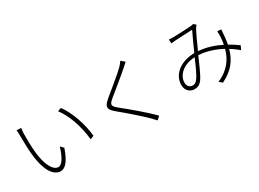

<svg xmlns="http://www.w3.org/2000/svg" viewBox="-35 -1522 3110 2306"><g transform="rotate(-30 1520.0 -368.5)"><path d="M202 -688 139 -690C144 -671 144 -629 144 -608C144 -552 146 -427 155 -344C182 -90 270 1 356 1C416 1 476 -56 532 -222L492 -263C461 -151 410 -56 357 -56C280 -56 221 -174 203 -355C195 -443 194 -545 195 -606C196 -630 199 -671 202 -688ZM735 -657 686 -639C773 -526 838 -342 857 -151L907 -172C890 -350 821 -540 735 -657Z M1686 -748 1637 -791C1628 -776 1606 -750 1592 -735C1524 -665 1364 -540 1290 -477C1206 -406 1192 -369 1284 -294C1378 -217 1532 -84 1609 -7C1630 14 1650 35 1667 54L1711 14C1603 -97 1434 -236 1333 -317C1263 -375 1265 -393 1329 -448C1407 -512 1558 -633 1629 -697C1641 -708 1671 -735 1686 -748Z M2875 -511 2822 -516C2824 -489 2823 -459 2822 -434C2820 -402 2816 -368 2810 -335C2721 -379 2615 -416 2502 -424C2547 -522 2596 -635 2624 -680C2632 -692 2639 -700 2646 -709L2613 -736C2603 -732 2590 -729 2575 -728C2535 -725 2389 -717 2339 -717C2319 -717 2294 -717 2269 -720L2272 -665C2294 -668 2319 -670 2342 -671C2388 -673 2530 -680 2570 -682C2535 -611 2492 -514 2452 -426C2259 -424 2125 -315 2125 -171C2125 -98 2174 -48 2241 -48C2283 -48 2316 -62 2349 -107C2389 -163 2442 -293 2481 -380C2597 -374 2706 -335 2798 -285C2765 -164 2692 -49 2531 18L2573 54C2725 -21 2801 -119 2840 -260C2885 -233 2924 -203 2957 -175L2982 -229C2947 -255 2903 -284 2853 -312C2864 -371 2871 -437 2875 -511ZM2431 -381C2394 -296 2349 -185 2307 -133C2285 -106 2267 -98 2242 -98C2206 -98 2172 -125 2172 -176C2172 -275 2266 -374 2431 -381Z"/></g></svg>

Font: Noto Sans TC Light
Style: Regular
Weight: 300
Designer: Ryoko NISHIZUKA 西塚涼子 (kana, bopomofo & ideographs); Paul D. Hunt (Latin, Greek & Cyrillic); Sandoll Communications 산돌커뮤니
Foundry: Adobe
Version: Version 2.004;hotconv 1.0.118;makeotfexe 2.5.65603